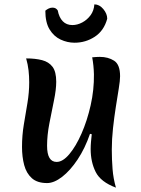

<svg xmlns="http://www.w3.org/2000/svg" viewBox="-20 -840 646 881"><path d="M512 21Q442 -5 419 -51Q396 -97 396 -156Q396 -172 397.5 -189Q399 -206 401 -224L393 -226Q370 -159 336 -108Q302 -57 265 -28.5Q228 0 196 0Q151 0 126 -22.5Q101 -45 91 -82.5Q81 -120 81 -166Q81 -219 89.5 -269.5Q98 -320 106 -368Q114 -416 114 -462Q114 -490 111 -517Q108 -544 100 -572Q142 -572 173 -564Q204 -556 221 -533.5Q238 -511 238 -465Q238 -429 227.5 -378.5Q217 -328 206.5 -273.5Q196 -219 196 -171Q196 -97 240 -97Q268 -97 298 -132.5Q328 -168 354 -227Q380 -286 396 -357Q412 -428 411 -499Q410 -540 403 -577Q413 -578 422 -578.5Q431 -579 438 -579Q476 -579 503.5 -561.5Q531 -544 531 -490Q531 -471 525 -434Q519 -397 511.5 -349.5Q504 -302 498.5 -251.5Q493 -201 493 -154Q493 -108 496.5 -64Q500 -20 512 21ZM188 -791Q195 -797 203.5 -801Q212 -805 221 -805Q237 -805 245 -792Q251 -760 268 -742.5Q285 -725 312 -725Q335 -725 357.5 -737Q380 -749 395.5 -770Q411 -791 413 -820Q436 -820 454 -798.5Q472 -777 472 -754Q457 -699 415 -671.5Q373 -644 322 -644Q289 -644 258 -658.5Q227 -673 207.5 -705Q188 -737 188 -791Z"/></svg>

Font: Merienda Medium
Style: Regular
Weight: 500
Designer: Eduardo Rodriguez Tunni
Foundry: Eduardo Rodriguez Tunni
Version: Version 2.001; ttfautohint (v1.8.4.7-5d5b)